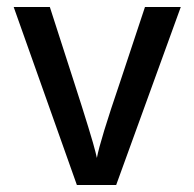

<svg xmlns="http://www.w3.org/2000/svg" viewBox="-20 -527 554 547"><path d="M311 0H199L19 -507H122L191 -293Q215 -219 231.5 -165Q248 -111 252 -94L256 -77Q265 -126 322 -293L393 -507H495Z"/></svg>

Font: Hind Siliguri Medium
Style: Regular
Weight: 500
Designer: Jyotish Sonowal
Foundry: Indian Type Foundry
Version: Version 1.001;PS 1.0;hotconv 1.0.86;makeotf.lib2.5.63406; tt